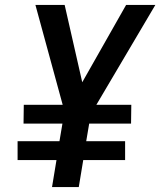

<svg xmlns="http://www.w3.org/2000/svg" viewBox="-20 -755 647 775"><path d="M190 0 208 -109H51V-185H220L232 -256H75L76 -332H233L123 -735H241L312 -423L489 -735H607L369 -332H510L509 -256H340L328 -185H485V-109H316L298 0Z"/></svg>

Font: Iosevka Semibold Extended
Style: Italic
Weight: 600
Width: 7
Italic angle: -9°
Monospace: yes
Designer: Belleve Invis
Foundry: Belleve Invis
Version: Version 32.5.0; ttfautohint (v1.8.4)